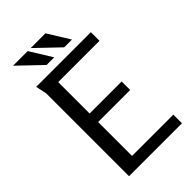

<svg xmlns="http://www.w3.org/2000/svg" viewBox="-268 -995 1085 1085"><g transform="rotate(-45 274.5 -452.5)"><path d="M323 -905H205L342 -774H404ZM181 -905H64L201 -774H262ZM72 -728 86 -662V0H509V-69H179V-340H435V-408H179V-659H509V-728Z"/></g></svg>

Font: Rosario
Style: Regular
Weight: 400
Designer: Hector Gatti
Foundry: Omnibus Type
Version: Version 1.100